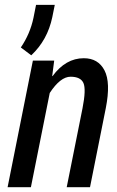

<svg xmlns="http://www.w3.org/2000/svg" viewBox="-20 -781 490 801"><path d="M329.6 -538.1Q389.6 -538.1 416 -487.3Q442.4 -436.5 421.4 -330.1L355.5 0H258.3L324.2 -329.1Q339.8 -408.2 328.1 -434.6Q316.4 -460.9 274.4 -460.9Q231.9 -460.9 187.5 -393.1L108.9 0H11.7L117.2 -528.3H206.1L197.8 -463.9L199.2 -463.4Q253.9 -538.1 329.6 -538.1ZM198.2 -709.5Q178.2 -613.8 110.4 -550.3L66.9 -583Q105.5 -639.6 119.6 -706.5L130.4 -760.7H208.5Z"/></svg>

Font: RobotoCondensed-Italic
Style: Italic
Weight: 400
Designer: Google
Version: Version 1.200311; 2013